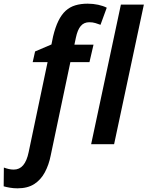

<svg xmlns="http://www.w3.org/2000/svg" viewBox="-125 -785 803 1045"><path d="M-30 240Q-51 240 -71.5 236.5Q-92 233 -105 229L-104 127Q-90 132 -77 135Q-64 138 -50 138Q-19 138 1 114.5Q21 91 31 43L134 -447H53L66 -505L155 -543L164 -587Q176 -637 193 -671.5Q210 -706 232.5 -726.5Q255 -747 285 -756Q315 -765 352 -765Q382 -765 409.5 -759Q437 -753 456 -743L422 -650Q409 -655 394 -659.5Q379 -664 361 -664Q332 -664 314.5 -643.5Q297 -623 288 -580L280 -542H384L362 -447H258L151 61Q141 112 119 153Q97 194 61 217Q25 240 -30 240ZM371 0 533 -760H658L496 0Z"/></svg>

Font: Noto Sans Display SemiBold
Style: Italic
Weight: 600
Italic angle: -12°
Designer: Monotype Design Team
Foundry: Monotype Imaging Inc.
Version: Version 2.003